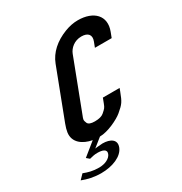

<svg xmlns="http://www.w3.org/2000/svg" viewBox="-199 -818 1103 1166"><g transform="rotate(-30 352.5 -235.0)"><path d="M213.9 84C248.4 84 279.2 93 267.7 123C257.6 149.5 220.6 167 179.7 167C135.2 167 106.2 158.3 73.9 146L43 178C79.1 192.3 122.9 203 173.4 203C255 203 326.2 172.8 345.6 122C363.9 74.3 323.9 50 269.4 50C256.6 50.7 243.7 51.7 230.7 53L216.2 55L277.5 6C333.8 6 413.7 -33.4 445 -59.5C491.6 -98.4 497.9 -109.7 520.2 -168L528.6 -190H411.1L398.1 -156C388.2 -130.1 385 -127.6 361.1 -106.5C347.9 -94.8 326.7 -89 297.5 -89C270 -89 253.5 -95.3 247.9 -108C237.8 -130.9 242.1 -136.9 249 -155L385.4 -512C397.8 -544.4 432.7 -577 482.8 -577C529.6 -577 549.5 -552 534.2 -512L520.4 -476H637.9L651.7 -512C688.6 -608.6 623.4 -673 513.2 -673C483.2 -673 452.3 -666.8 420.5 -654.5C345.2 -625.3 290.1 -576.7 265.4 -512L133.9 -168C126 -147.3 121 -129.3 118.9 -114C109.7 -47.3 163.9 -8.7 228.6 3L138.2 76L158 93C179.5 87.8 192.4 84 213.9 84Z"/></g></svg>

Font: Din Kursivschrift
Style: Breit
Weight: 400
Version: Version 1.089